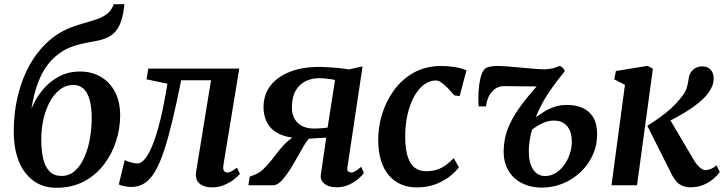

<svg xmlns="http://www.w3.org/2000/svg" viewBox="-20 -882 3450 914"><path d="M572.5 -862 566.5 -820Q559.5 -783.5 546.5 -757.2Q533.5 -731 510 -714.2Q486.5 -697.5 448 -689Q438 -687 426.8 -685Q415.5 -683 403 -680.5Q381 -676.5 357 -670.5Q333 -664.5 309 -654.5Q285 -644.5 262.5 -627.5Q232 -607 205.8 -572.2Q179.5 -537.5 160.2 -486Q141 -434.5 129.5 -363.5Q148 -411 180.8 -451.5Q213.5 -492 258.8 -516.8Q304 -541.5 361 -541.5Q417 -541.5 460 -516.2Q503 -491 527.5 -444.5Q552 -398 552 -332.5Q552 -271 532.5 -210Q513 -149 474.8 -98.8Q436.5 -48.5 379.5 -18.2Q322.5 12 248 12Q201.5 12 164.5 -6.2Q127.5 -24.5 100.8 -59Q74 -93.5 59.8 -143Q45.5 -192.5 45.5 -256Q45.5 -340 61.8 -412.5Q78 -485 106.2 -543.8Q134.5 -602.5 172.2 -646.5Q210 -690.5 252.5 -718Q284.5 -738.5 316.5 -750.8Q348.5 -763 379 -771.5Q409.5 -780 436 -788.8Q462.5 -797.5 482.8 -810.8Q503 -824 514.5 -846L521.5 -862ZM329.5 -477.5Q293.5 -477.5 265 -455.5Q236.5 -433.5 216.5 -396Q196.5 -358.5 186.2 -311.5Q176 -264.5 176.5 -214Q177 -162 186.2 -124.2Q195.5 -86.5 216.5 -65.5Q237.5 -44.5 272.5 -44.5Q311 -44.5 338.5 -70.2Q366 -96 383.5 -137.5Q401 -179 409 -228Q417 -277 416.5 -324Q415.5 -402.5 393 -440Q370.5 -477.5 329.5 -477.5Z M1043.5 -96.5Q1040.5 -75 1047 -67.8Q1053.5 -60.5 1060.5 -60.5Q1069 -60.5 1080.2 -65.8Q1091.5 -71 1108 -84L1122 -54.5Q1114 -44 1094.5 -28.5Q1075 -13 1047.8 -1.5Q1020.5 10 990 10Q950.5 10 929 -9Q907.5 -28 914 -67L984.5 -500H842.5Q821.5 -395.5 802 -313.2Q782.5 -231 762.8 -170.2Q743 -109.5 720.5 -70Q700 -32.5 671.8 -12.2Q643.5 8 605.5 8Q588 8 569.2 3.8Q550.5 -0.5 545.5 -4L573.5 -120Q577 -118 587 -114.2Q597 -110.5 609.5 -107.2Q622 -104 633.5 -104Q649 -104 663 -118Q677 -132 689.5 -155.5Q702 -179 713 -209.2Q724 -239.5 733 -272.5Q745 -315 753.8 -357.2Q762.5 -399.5 768.5 -433Q774.5 -466.5 777 -483.5L677.5 -504.5L686 -555.5H1119Z M1699 -88 1712.5 -58.5Q1708.5 -51.5 1690.8 -35Q1673 -18.5 1645.2 -4.5Q1617.5 9.5 1582.5 9.5Q1546 9.5 1525.2 -6.5Q1504.5 -22.5 1507 -49L1533 -227Q1522 -226 1506.8 -225.2Q1491.5 -224.5 1476.2 -223.5Q1461 -222.5 1450 -221.5Q1438.5 -208.5 1426.8 -188.8Q1415 -169 1401.8 -144.8Q1388.5 -120.5 1372.5 -94Q1350 -56 1326.2 -28Q1302.5 0 1279 0H1162.5L1168.5 -40.5L1186.5 -48Q1210.5 -55.5 1231.2 -74.5Q1252 -93.5 1271 -118Q1290 -142.5 1309.2 -166.8Q1328.5 -191 1349.8 -210Q1371 -229 1396 -236.5L1413 -223Q1359.5 -225 1324.8 -238Q1290 -251 1270.5 -271.8Q1251 -292.5 1242.8 -318.2Q1234.5 -344 1234.5 -371.5Q1234.5 -431 1267.2 -473.8Q1300 -516.5 1359.5 -540Q1419 -563.5 1500 -563.5Q1515 -563.5 1538.2 -562.2Q1561.5 -561 1588.5 -558.5Q1615.5 -556 1641 -551.5L1706 -566L1633.5 -83.5Q1631.5 -70.5 1638.8 -65.5Q1646 -60.5 1651.5 -60.5Q1660 -60.5 1672.2 -67.5Q1684.5 -74.5 1699 -88ZM1539.5 -274.5 1575 -501.5Q1568.5 -503 1555 -505Q1541.5 -507 1526.5 -508.5Q1511.5 -510 1500.5 -510Q1464 -510 1434.2 -495.2Q1404.5 -480.5 1387 -449.5Q1369.5 -418.5 1369.5 -369Q1369.5 -324 1397.5 -297Q1425.5 -270 1476 -270Q1484.5 -270 1497.5 -270.8Q1510.5 -271.5 1522.5 -272.5Q1534.5 -273.5 1539.5 -274.5Z M1963.5 10Q1879.5 10 1830.2 -48.5Q1781 -107 1780.5 -215.5Q1780 -275.5 1798.5 -337.2Q1817 -399 1854.8 -451.5Q1892.5 -504 1949.5 -536Q2006.5 -568 2082.5 -568Q2111 -568 2144.2 -562.8Q2177.5 -557.5 2200.5 -547L2168 -424.5L2143 -428Q2131 -442 2115.2 -458.8Q2099.5 -475.5 2083.8 -487.2Q2068 -499 2055 -499Q2025 -499 1998.2 -479Q1971.5 -459 1951.2 -422.2Q1931 -385.5 1919.5 -335Q1908 -284.5 1909 -223.5Q1910 -169 1921.5 -134.5Q1933 -100 1954.8 -83.5Q1976.5 -67 2008.5 -67Q2039.5 -67 2062.8 -75.2Q2086 -83.5 2104.5 -97.5Q2123 -111.5 2140 -129L2164.5 -86Q2152 -68 2125 -45.5Q2098 -23 2057.5 -6.5Q2017 10 1963.5 10Z M2294 -375.5H2258.5Q2257 -393 2257.2 -420.2Q2257.5 -447.5 2261 -476.2Q2264.5 -505 2272.5 -527.8Q2280.5 -550.5 2294 -558.5Q2299.5 -561.5 2312 -564.8Q2324.5 -568 2346 -568Q2364 -568 2394.8 -565.8Q2425.5 -563.5 2460.2 -560.2Q2495 -557 2525 -554.5Q2555 -552 2570.5 -552Q2591.5 -552 2611.2 -556.8Q2631 -561.5 2643 -568Q2647.5 -567.5 2652.2 -564.5Q2657 -561.5 2661.5 -556Q2666 -550.5 2668.5 -542.5Q2625.5 -490.5 2590.2 -438Q2555 -385.5 2530.5 -324Q2550 -337.5 2571.5 -351Q2593 -364.5 2619.8 -373.5Q2646.5 -382.5 2681.5 -382.5Q2721 -382.5 2753 -368.5Q2785 -354.5 2803.8 -323.8Q2822.5 -293 2822.5 -242Q2822.5 -189 2801.2 -143Q2780 -97 2743.2 -62.2Q2706.5 -27.5 2659 -8.2Q2611.5 11 2559 11Q2505 11 2461.5 -11.8Q2418 -34.5 2395 -79.8Q2372 -125 2379.5 -192Q2383.5 -241.5 2406.2 -290.2Q2429 -339 2466.8 -388.5Q2504.5 -438 2553.5 -491L2540.5 -470.5Q2539.5 -470.5 2526 -470.5Q2512.5 -470.5 2492.2 -470.8Q2472 -471 2449.8 -471.2Q2427.5 -471.5 2408.5 -471.8Q2389.5 -472 2379 -472Q2362 -472 2347.2 -465Q2332.5 -458 2322 -445Q2309.5 -432 2302.2 -412.2Q2295 -392.5 2294 -375.5ZM2575.5 -44Q2601 -44 2623.8 -57.5Q2646.5 -71 2664 -94.2Q2681.5 -117.5 2691.8 -147Q2702 -176.5 2702 -208Q2702 -238 2692.5 -260.5Q2683 -283 2664.2 -295.5Q2645.5 -308 2617.5 -308Q2596.5 -308 2577.8 -301.5Q2559 -295 2543 -285.2Q2527 -275.5 2512.5 -265Q2505 -237 2500.8 -209.2Q2496.5 -181.5 2497.5 -154.5Q2498 -120.5 2507.5 -95.8Q2517 -71 2534 -57.5Q2551 -44 2575.5 -44Z M2891 0 2955 -478 2904 -504.5 2912 -544 3062.5 -568.5 3088 -555 3012.5 0ZM3269 9.5Q3242 9.5 3224.8 0.8Q3207.5 -8 3197.2 -21.2Q3187 -34.5 3180 -47L3061.5 -283Q3092.5 -302.5 3120.8 -322.8Q3149 -343 3173.8 -365.2Q3198.5 -387.5 3219.5 -414Q3242 -441.5 3248.8 -462.5Q3255.5 -483.5 3257.5 -502.5Q3260 -525.5 3270 -539.5Q3280 -553.5 3294 -559.8Q3308 -566 3322 -566Q3349.5 -566 3363 -550.2Q3376.5 -534.5 3377 -512Q3378 -491 3370.8 -473.2Q3363.5 -455.5 3352.5 -440Q3334.5 -416 3307.5 -393.8Q3280.5 -371.5 3250.2 -352.8Q3220 -334 3192.2 -319.2Q3164.5 -304.5 3144.5 -295L3155.5 -336L3285 -117Q3297.5 -96.5 3312 -84.2Q3326.5 -72 3339 -72Q3348.5 -72 3362.2 -77Q3376 -82 3390.5 -95L3406.5 -63Q3398 -50.5 3378.8 -33.2Q3359.5 -16 3331.5 -3.2Q3303.5 9.5 3269 9.5Z"/></svg>

Font: Merriweather SemiBold
Style: Italic
Weight: 600
Italic angle: -7.8°
Version: Version 2.101